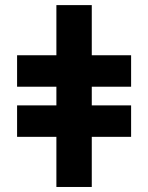

<svg xmlns="http://www.w3.org/2000/svg" viewBox="-20 -743 589 763"><path d="M47.9 -398.4H501V-523.4H47.9ZM47.9 -199.2H501V-324.2H47.9ZM344.7 -722.7H204.1V0H344.7Z"/></svg>

Font: Giphurs SC
Style: Regular
Weight: 400
Version: Version 0.920